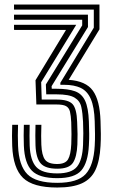

<svg xmlns="http://www.w3.org/2000/svg" viewBox="-20 -820 511 849"><path d="M233 9.2Q125.8 9.2 81.9 -33.4Q38 -76 34 -174.5Q33.2 -196 33.1 -219.8Q33 -243.5 34 -268H59.8Q58 -219 59.8 -175.5Q63.2 -87.8 101.1 -49.6Q139 -11.5 233 -11.5Q322.8 -11.5 358.4 -49.8Q394 -88 398.8 -175Q400.5 -204.2 400.1 -228.6Q399.8 -253 398.8 -284Q396.8 -347.2 381.6 -382.1Q366.5 -417 337.4 -431Q308.2 -445 263.8 -445H247L246.8 -453.8L394.8 -697.5V-777.5H42V-800H419.8V-690.2L283.8 -467Q359.8 -461.8 390.6 -419.1Q421.5 -376.5 424.5 -285Q425.5 -253.2 425.9 -228.6Q426.2 -204 424.5 -174.5Q421 -108.8 402 -68.4Q383 -28 342.2 -9.4Q301.5 9.2 233 9.2ZM233 -32.2Q153.2 -32.2 120.9 -65.4Q88.5 -98.5 85.5 -176Q83.8 -219 85.5 -268H111.2Q109.8 -218 111.2 -176.5Q114 -110.2 140.2 -81.8Q166.5 -53.2 233 -53.2Q296.2 -53.2 320.4 -82.8Q344.5 -112.2 347.2 -179.5Q348.5 -209 348.4 -230.8Q348.2 -252.5 347.2 -281.8Q345.5 -319.5 339.6 -346.6Q333.8 -373.8 309.9 -388.2Q286 -402.8 230.2 -402.8H184.5L182.8 -446.5L343.5 -707.8V-732.8H42V-755H368.8L369 -700.5L208.2 -439L208.8 -427.5H230.2Q281 -427.5 311.5 -416.5Q342 -405.5 356.4 -374.4Q370.8 -343.2 373 -282.8Q374 -248.5 374.4 -228.5Q374.8 -208.5 373 -176.8Q369 -101 339.8 -66.6Q310.5 -32.2 233 -32.2ZM233 -74Q180.5 -74 159.9 -97.6Q139.2 -121.2 137 -177.2Q135.5 -218.8 137 -268H163Q162 -241 162 -219.5Q162 -198 162.8 -180Q164.8 -133.5 178.9 -114.1Q193 -94.8 233 -94.8Q268.5 -94.8 280.8 -115.2Q293 -135.8 295.2 -183.2Q296.2 -200 296.1 -226.4Q296 -252.8 295 -279.5Q293.5 -309.2 289.4 -326.4Q285.2 -343.5 272 -350.8Q258.8 -358 230.2 -358H140.8L137 -465.2L271.8 -687.5L42 -687.8V-710.2H317L162 -456.5L164.5 -379.8H230.2Q282 -379.8 300.6 -359.9Q319.2 -340 321.2 -280.5Q322.5 -249.5 322.9 -227.1Q323.2 -204.8 322.2 -181.5Q319.8 -125.8 302.4 -99.9Q285 -74 233 -74Z"/></svg>

Font: Big Shoulders Inline Display ExtraBold
Style: Regular
Weight: 800
Designer: Patric King
Foundry: XO Type Co
Version: Version 1.000